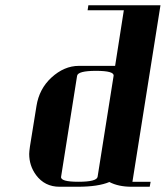

<svg xmlns="http://www.w3.org/2000/svg" viewBox="-20 -712 632 732"><path d="M91.3 -125Q91.3 -133.3 94.2 -153.8L119.1 -308.1Q129.4 -373 175.8 -416Q224.6 -460.9 280.8 -460.9H418.9L452.1 -672.9H314L316.9 -691.9H591.8L484.9 -19H554.2L550.8 0H481.9Q431.2 0 397 -18.1Q354.5 0 275.9 0H207Q150.4 0 117.2 -44.9Q91.3 -80.6 91.3 -125ZM212.9 -38.1Q210 -19 278.8 -19Q349.1 -19 352.1 -38.1L413.1 -422.9Q416 -441.9 346.2 -441.9Q276.9 -441.9 273.9 -422.9Z"/></svg>

Font: Hjet
Style: Italic
Weight: 400
Designer: T. Christopher White
Version: Version 1.2